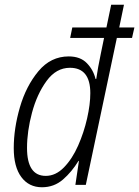

<svg xmlns="http://www.w3.org/2000/svg" viewBox="-20 -780 587 810"><path d="M173 -38Q94 -38 94 -156Q94 -226 115 -304.5Q136 -383 176.5 -438.5Q217 -494 275 -494Q361 -494 361 -387Q361 -340 347.5 -280.5Q334 -221 309.5 -165.5Q285 -110 250 -74Q215 -38 173 -38ZM157 10Q208 10 245.5 -22.5Q283 -55 311 -101H313L298 0H342L473 -620H537L547 -664H483L503 -760H449L429 -664H285L276 -620H419L405 -552Q393 -495 386 -447H383Q374 -485 346.5 -513.5Q319 -542 270 -542Q194 -542 142 -479.5Q90 -417 64 -327.5Q38 -238 38 -155Q38 -76 70 -33Q102 10 157 10Z"/></svg>

Font: Noto Sans Display SemiCondensed Light
Style: Italic
Weight: 300
Width: 4
Italic angle: -12°
Designer: Monotype Design Team
Foundry: Monotype Imaging Inc.
Version: Version 1.900